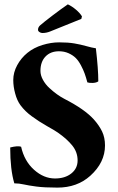

<svg xmlns="http://www.w3.org/2000/svg" viewBox="-20 -853 544 883"><path d="M420.9 -630.9Q432.1 -535.2 432.1 -479Q424.3 -472.7 408.2 -471.7Q392.1 -470.7 381.8 -474.1Q375.5 -497.6 369.4 -514.6Q363.3 -531.7 352.3 -552.5Q341.3 -573.2 328.4 -586.2Q315.4 -599.1 295.4 -608.2Q275.4 -617.2 251 -617.2Q212.4 -617.2 189.2 -593Q166 -568.8 166 -526.9Q166 -506.8 177.5 -485.8Q189 -464.8 207 -448.2Q225.1 -431.6 242.4 -419.2Q259.8 -406.7 276.9 -397.9Q369.1 -350.6 411.1 -304.2Q436 -276.4 449.5 -248.3Q462.9 -220.2 462.9 -184.1Q462.9 -105.5 395 -44.4Q334.5 9.8 244.1 9.8Q184.1 9.8 147.2 4.9Q110.4 0 88.9 -4.9Q67.4 -9.8 45.9 -9.8Q26.9 -72.8 26.9 -174.8Q62 -183.6 77.1 -178.2Q91.8 -112.3 136.5 -72.3Q181.2 -32.2 232.9 -32.2Q278.8 -32.2 307.9 -55.2Q336.9 -78.1 336.9 -115.2Q336.9 -153.3 312.5 -183.6Q288.1 -213.9 246.1 -243.2Q235.4 -251 196.5 -272.9Q157.7 -294.9 126 -318.4Q95.2 -340.8 74.2 -369.1Q58.1 -391.1 49.8 -422.9Q41 -454.6 41 -484.9Q41 -520 59.1 -553.2Q77.1 -586.4 106 -609.9Q135.3 -633.8 175 -646Q214.8 -658.2 252 -658.2Q293 -658.2 321.8 -653.3Q350.6 -648.4 376.2 -641.1Q401.9 -633.8 420.9 -630.9ZM292 -833Q311 -824.2 329.3 -808.6Q347.7 -793 356.9 -777.8L354 -766.1L210 -708Q192.9 -701.2 174.8 -701.2Q168 -701.2 161.4 -705.6Q154.8 -710 154.8 -715.8Q154.8 -728 165 -736.8Q181.2 -751 221.9 -782Q262.7 -813 292 -833Z"/></svg>

Font: Linux Libertine G
Style: Bold
Weight: 700
Designer: Philipp H. Poll
Foundry: Philipp H. Poll
Version: Version 5.0.3